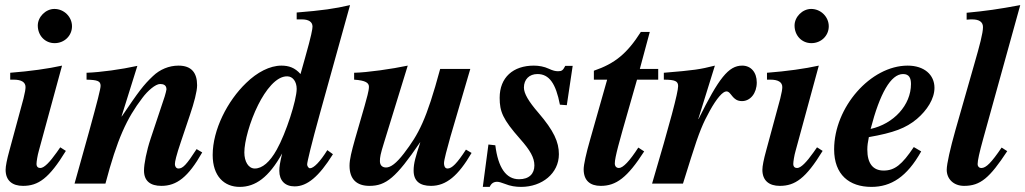

<svg xmlns="http://www.w3.org/2000/svg" viewBox="-20 -719 4016 752"><path d="M216 -142 202 -122C175 -84 153 -61 138 -61C130 -61 123 -65 123 -77C123 -86 127 -111 132 -128L223 -462C169 -450 98 -440 20 -434V-407H34C64 -407 80 -397 80 -378C80 -370 78 -357 72 -333L17 -130C7 -94 2 -68 2 -54C2 -11 29 9 70 9C130 9 172 -20 238 -128ZM262 -616C262 -653 231 -684 193 -684C159 -684 128 -653 128 -619C128 -580 156 -550 194 -550C232 -550 262 -579 262 -616Z M750 -135C710 -73 696 -59 679 -59C671 -59 665 -66 665 -76C665 -86 670 -109 689 -165L724 -269C740 -316 752 -361 752 -385C752 -434 730 -462 679 -462C642 -462 606 -447 579 -421C542 -386 524 -362 457 -263H456L518 -461C454 -447 375 -436 319 -434V-407C361 -406 374 -402 374 -383C374 -371 362 -324 329 -204L272 0H393C439 -174 476 -255 538 -336C558 -363 589 -390 607 -390C620 -390 632 -386 632 -369C632 -366 628 -351 625 -341L570 -176C554 -128 544 -77 544 -51C544 -10 569 9 612 9C672 9 717 -25 772 -122Z M1142 -371C1142 -327 1100 -197 1064 -133C1037 -84 1007 -59 978 -59C953 -59 937 -86 937 -122C937 -164 958 -242 991 -308C1020 -366 1062 -421 1105 -420C1127 -420 1142 -399 1142 -371ZM1351 -699C1291 -685 1242 -678 1142 -670V-643H1163C1189 -643 1204 -633 1204 -615C1204 -606 1200 -581 1175 -493L1157 -429C1135 -454 1111 -462 1082 -462C1037 -462 987 -436 944 -394C871 -324 813 -211 813 -112C813 -29 858 13 919 13C980 13 1033 -24 1085 -118C1076 -79 1074 -66 1074 -50C1074 -12 1096 11 1134 11C1183 11 1229 -27 1284 -115L1262 -131C1234 -86 1209 -60 1194 -60C1188 -60 1183 -69 1183 -75C1183 -84 1199 -152 1234 -278Z M1805 -133C1770 -79 1750 -59 1733 -59C1722 -59 1719 -70 1719 -80C1719 -92 1731 -137 1744 -183L1822 -449H1704C1650 -249 1620 -194 1562 -118C1532 -79 1510 -63 1492 -63C1478 -63 1468 -71 1468 -88C1468 -103 1470 -115 1484 -160L1577 -462C1516 -449 1418 -435 1367 -434V-407C1413 -404 1425 -394 1425 -379C1425 -363 1416 -333 1408 -304L1371 -176C1357 -126 1349 -95 1349 -70C1349 -17 1377 9 1427 9C1492 9 1531 -23 1625 -161H1626C1608 -106 1600 -80 1600 -51C1600 -10 1624 9 1668 9C1728 9 1775 -31 1827 -120Z M2223 -461H2194C2185 -444 2181 -440 2166 -440C2156 -440 2146 -442 2129 -450C2112 -458 2091 -462 2071 -462C1990 -462 1937 -416 1937 -336C1937 -282 1949 -252 2017 -175C2057 -130 2073 -101 2073 -71C2073 -39 2053 -17 2013 -17C1962 -17 1931 -62 1920 -150L1893 -153L1871 13H1898C1904 -1 1914 -7 1927 -7C1934 -7 1944 -4 1957 1C1979 10 2000 13 2021 13C2103 13 2169 -40 2169 -115C2169 -163 2149 -207 2089 -277C2050 -322 2032 -353 2032 -376C2032 -408 2053 -429 2085 -429C2131 -429 2157 -392 2173 -309L2200 -307Z M2558 -407V-449H2486L2525 -594H2490C2436 -509 2388 -470 2306 -442V-407H2358L2291 -171C2276 -119 2266 -74 2266 -56C2266 -12 2291 9 2333 9C2393 9 2437 -23 2503 -126L2480 -141C2446 -88 2420 -61 2404 -61C2396 -61 2388 -66 2388 -79C2388 -103 2406 -166 2441 -288L2475 -407Z M2715 -253 2780 -462C2720 -447 2701 -444 2580 -434V-407C2624 -407 2636 -401 2636 -382C2636 -357 2605 -240 2534 0H2655L2686 -99C2719 -204 2734 -238 2760 -285C2787 -334 2811 -361 2825 -361C2845 -361 2847 -323 2886 -323C2919 -323 2944 -354 2944 -396C2944 -436 2921 -462 2887 -462C2833 -462 2795 -412 2716 -253Z M3180 -142 3166 -122C3139 -84 3117 -61 3102 -61C3094 -61 3087 -65 3087 -77C3087 -86 3091 -111 3096 -128L3187 -462C3133 -450 3062 -440 2984 -434V-407H2998C3028 -407 3044 -397 3044 -378C3044 -370 3042 -357 3036 -333L2981 -130C2971 -94 2966 -68 2966 -54C2966 -11 2993 9 3034 9C3094 9 3136 -20 3202 -128ZM3226 -616C3226 -653 3195 -684 3157 -684C3123 -684 3092 -653 3092 -619C3092 -580 3120 -550 3158 -550C3196 -550 3226 -579 3226 -616Z M3548 -390C3548 -307 3480 -234 3390 -214C3426 -353 3469 -429 3517 -429C3541 -429 3548 -413 3548 -390ZM3559 -143C3513 -74 3484 -51 3441 -51C3399 -51 3377 -79 3377 -133C3377 -149 3379 -162 3383 -182C3480 -199 3528 -217 3571 -253C3611 -287 3640 -332 3640 -375C3640 -426 3600 -462 3535 -462C3390 -462 3247 -299 3247 -134C3247 -35 3306 13 3393 13C3470 13 3532 -26 3588 -126Z M3976 -699C3890 -683 3841 -676 3766 -669V-642C3777 -643 3783 -643 3788 -643C3815 -643 3830 -633 3830 -613C3830 -589 3817 -541 3796 -468L3722 -209C3702 -138 3688 -77 3688 -54C3688 -18 3715 9 3756 9C3820 9 3856 -22 3925 -127L3903 -141C3863 -82 3842 -61 3824 -61C3814 -61 3809 -68 3809 -76C3809 -90 3816 -122 3831 -176Z"/></svg>

Font: XITS
Style: Bold Italic
Weight: 700
Italic angle: -16.33°
Designer: MicroPress Inc., with final additions and corrections provided by Coen Hoffman, Elsevier (retired)
Version: Version 1.302